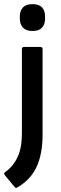

<svg xmlns="http://www.w3.org/2000/svg" viewBox="-36 -717 296 929"><path d="M48 190Q40 195 34 187L-13 130Q-20 121 -10 115Q28 88 49 43Q70 -2 70 -70V-479Q70 -490 81 -490H159Q170 -490 170 -479V-66Q170 27 141.5 89.5Q113 152 48 190ZM121 -567Q90 -567 75 -583.5Q60 -600 60 -626V-638Q60 -665 75 -681Q90 -697 121 -697Q153 -697 167.5 -681Q182 -665 182 -638V-626Q182 -600 167.5 -583.5Q153 -567 121 -567Z"/></svg>

Font: Sofia Sans SemiBold
Style: Regular
Weight: 600
Designer: Botio Nikoltchev, Ani Petrova
Foundry: lettersoup
Version: Version 4.101; ttfautohint (v1.8.4.7-5d5b)